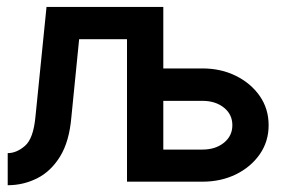

<svg xmlns="http://www.w3.org/2000/svg" viewBox="-20 -528 845 558"><path d="M454.6 -507.8V-329.1H568.4Q622.1 -329.1 665.5 -307.6Q709 -286.1 734.9 -249Q760.7 -211.9 760.7 -164.1Q760.7 -116.7 734.9 -79.6Q709 -42.5 665.5 -21.2Q622.1 0 568.4 0H349.1V-414.1H210L187.5 -188.5Q181.6 -117.2 154.8 -73.5Q127.9 -29.8 87.9 -9.8Q47.9 10.3 2.4 10.3V-83Q28.3 -83 52.7 -104.2Q77.1 -125.5 83 -188.5L115.2 -507.8ZM454.6 -93.3H568.4Q606 -93.3 630.6 -113Q655.3 -132.8 655.3 -164.1Q655.3 -195.8 630.6 -215.3Q606 -234.9 568.4 -234.9H454.6Z"/></svg>

Font: Giphurs Medium
Style: Regular
Weight: 500
Version: Version 0.920; ttfautohint (v1.8.4.7-5d5b)